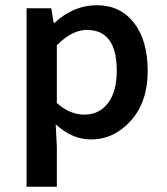

<svg xmlns="http://www.w3.org/2000/svg" viewBox="-20 -523 640 737"><path d="M428.2 -252Q428.2 -407.7 314 -408.2Q255.9 -408.2 198.2 -349.1V-127.9Q247.1 -83 303.7 -83Q360.4 -83 394.3 -127Q428.2 -170.9 428.2 -252ZM198.2 193.8H82V-491.2H176.8L186 -435.1H189Q262.2 -502.9 351.8 -502.9Q441.4 -502.9 494.1 -435.5Q546.9 -368.2 546.9 -250Q546.9 -131.8 482.4 -59.8Q418 12.2 329.1 12.2Q256.8 12.2 193.8 -45.9L198.2 40Z"/></svg>

Font: SourceCodePro-Semibold
Style: Regular
Weight: 600
Monospace: yes
Designer: Paul D. Hunt
Foundry: Adobe Systems Incorporated
Version: Version 1.009;PS 1.000;hotconv 1.0.70;makeotf.lib2.5.5900